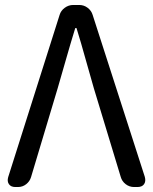

<svg xmlns="http://www.w3.org/2000/svg" viewBox="-20 -753 615 773"><path d="M42 0Q24 0 16 -11.5Q8 -23 13 -40L220 -693Q225 -710 240.5 -721.5Q256 -733 275 -733H299Q318 -733 333 -721.5Q348 -710 353 -693L563 -41Q568 -23 560 -11.5Q552 0 533 0H520Q501 0 486 -11.5Q471 -23 466 -41L358 -397Q339 -462 323.5 -518.5Q308 -575 288 -640H283Q263 -575 247 -518.5Q231 -462 212 -397L105 -40Q100 -23 85.5 -11.5Q71 0 52 0Z"/></svg>

Font: Chiron GoRound TC
Style: Regular
Weight: 400
Designer: Ryoko NISHIZUKA 西塚涼子 (kana, bopomofo & ideographs); Paul D. Hunt (Latin, Greek & Cyrillic); Sandoll Communications 산돌커뮤니
Foundry: Adobe
Version: Version 1.000;hotconv 1.1.1;makeotfexe 2.6.0